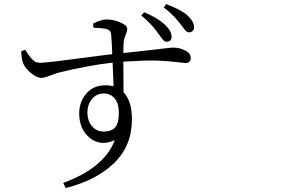

<svg xmlns="http://www.w3.org/2000/svg" viewBox="-20 -859 1540 960"><path d="M686.5 -781.2 701.2 -797.9Q767.6 -769.5 802.7 -737.3Q837.9 -705.1 837.9 -675.8Q837.9 -650.4 811.5 -650.4Q807.6 -650.4 803.2 -652.8Q798.8 -655.3 794.4 -660.6Q790 -666 786.6 -670.4Q783.2 -674.8 776.9 -684.1Q770.5 -693.4 766.6 -698.2Q732.4 -745.1 686.5 -781.2ZM498 -201.2Q537.1 -201.2 555.7 -222.2Q574.2 -243.2 574.2 -293.9Q574.2 -341.8 553.2 -366.7Q532.2 -391.6 499 -391.6Q462.9 -391.6 439.9 -363.8Q417 -335.9 417 -296.9Q417 -254.9 439.9 -228Q462.9 -201.2 498 -201.2ZM447.3 -720.7 445.3 -741.2Q486.3 -761.7 512.7 -761.7Q545.9 -761.7 581.1 -747.1Q616.2 -732.4 616.2 -714.8Q616.2 -703.1 607.9 -683.6Q599.6 -664.1 598.6 -651.4Q597.7 -644.5 597.2 -624Q596.7 -603.5 596.7 -593.8Q663.1 -600.6 726.1 -607.9Q789.1 -615.2 813 -618.2Q836.9 -621.1 846.7 -621.1Q877 -621.1 905.3 -606.9Q933.6 -592.8 933.6 -570.3Q933.6 -543.9 906.2 -543.9Q901.4 -543.9 856.4 -549.3Q811.5 -554.7 759.3 -556.2Q707 -557.6 596.7 -550.8Q596.7 -527.3 597.2 -475.1Q597.7 -422.9 597.7 -397.5Q639.6 -354.5 639.6 -261.7Q639.6 -129.9 550.3 -43.5Q460.9 43 308.6 81.1L295.9 55.7Q502.9 -20.5 553.7 -158.2Q482.4 -126 429.2 -169.4Q376 -212.9 376 -292Q376 -349.6 411.6 -391.1Q447.3 -432.6 506.8 -432.6Q526.4 -432.6 547.9 -427.7Q546.9 -450.2 543 -545.9Q427.7 -533.2 278.3 -497.1Q258.8 -492.2 230 -481Q201.2 -469.7 186.5 -469.7Q163.1 -469.7 133.8 -494.6Q104.5 -519.5 95.7 -543Q87.9 -561.5 85.9 -602.5L105.5 -610.4Q107.4 -607.4 113.8 -598.1Q120.1 -588.9 122.1 -585.9Q124 -583 129.9 -575.2Q135.7 -567.4 138.7 -564.9Q141.6 -562.5 147 -557.1Q152.3 -551.8 156.7 -549.8Q161.1 -547.9 167.5 -546.4Q173.8 -544.9 179.7 -544.9Q196.3 -544.9 258.8 -552.2Q321.3 -559.6 408.2 -571.3Q495.1 -583 541 -587.9Q540 -635.7 536.1 -682.6Q535.2 -697.3 529.8 -703.6Q524.4 -710 512.7 -713.9Q500 -717.8 447.3 -720.7ZM798.8 -821.3 810.5 -838.9Q888.7 -808.6 916 -783.2Q950.2 -752 950.2 -722.7Q950.2 -710.9 942.9 -704.1Q935.5 -697.3 924.8 -697.3Q920.9 -697.3 916.5 -699.2Q912.1 -701.2 907.7 -706.5Q903.3 -711.9 899.4 -716.3Q895.5 -720.7 889.2 -729Q882.8 -737.3 878.9 -743.2Q839.8 -792 798.8 -821.3Z"/></svg>

Font: Bpmf Zihi Serif Regular
Style: Regular
Weight: 400
Foundry: But Ko
Version: Version 1.320